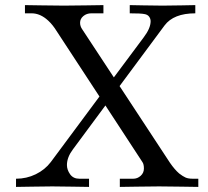

<svg xmlns="http://www.w3.org/2000/svg" viewBox="-20 -734 817 755"><path d="M43 1V-31.2Q84.5 -31.2 120.6 -48.8Q156.7 -66.4 179.7 -96.7L371.1 -354.5L195.3 -623Q179.7 -645.5 161.1 -660.2Q133.8 -681.6 104.5 -681.6H78.1V-713.9Q85.9 -713.9 143.1 -712.9Q200.2 -711.9 231.4 -711.9Q262.7 -711.9 320.8 -712.9Q378.9 -713.9 386.7 -713.9V-681.6H338.9Q320.8 -681.6 307.9 -670.9Q294.9 -660.2 294.9 -644.5Q294.9 -630.4 303.7 -618.2L427.7 -429.7L544.9 -586.9Q572.3 -623 572.3 -650.4Q572.3 -660.6 566.2 -668.7Q560.1 -676.8 547.9 -678.7Q534.7 -681.6 490.2 -681.6V-713.9Q492.2 -713.9 543 -712.9Q593.8 -711.9 619.1 -711.9Q644.5 -711.9 695.3 -712.9Q746.1 -713.9 748 -713.9V-681.6Q662.6 -681.6 627 -633.8L450.2 -395.5L648.4 -93.8Q667 -66.9 684.6 -51.8Q699.2 -40.5 709.7 -35.9Q720.2 -31.2 738.3 -31.2H759.8V1Q752 1 694.3 0Q636.7 -1 605.5 -1Q574.2 -1 516.6 0Q459 1 451.2 1V-31.2H503.9Q520.5 -31.2 533.2 -42.7Q545.9 -54.2 545.9 -71.3Q545.9 -88.4 540 -96.7L394.5 -319.3L266.6 -146.5Q243.2 -115.2 243.2 -85Q243.2 -66.4 255.6 -48.8Q268.1 -31.2 292 -31.2H330.1V1Q321.3 1 266.6 0Q211.9 -1 185.5 -1Q159.2 -1 105.5 0Q51.8 1 43 1Z"/></svg>

Font: Theano Old Style
Style: Regular
Weight: 400
Designer: Alexey Kryukov
Version: Version 2.00